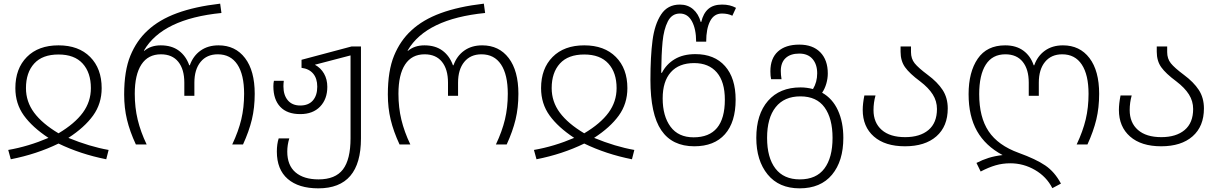

<svg xmlns="http://www.w3.org/2000/svg" viewBox="-20 -790 6658 1050"><path d="M25 30Q135 11 245 -36Q157 -94 110.5 -158.5Q64 -223 64 -308Q64 -415 127 -478.5Q190 -542 300 -542Q410 -542 473 -478.5Q536 -415 536 -308Q536 -223 489 -158Q442 -93 354 -36Q471 12 574 30L561 81Q420 53 300 -5Q181 53 39 81ZM477 -308Q477 -393 432 -442.5Q387 -492 300 -492Q212 -492 167 -442.5Q122 -393 122 -308Q122 -234 166.5 -174Q211 -114 300 -61Q389 -114 433 -174Q477 -234 477 -308Z M659 -273Q659 -403 693 -485.5Q727 -568 787 -623Q850 -682 948 -718Q1046 -754 1184 -770L1191 -719Q869 -687 768 -515V-511Q804 -542 859 -542Q919 -542 958 -513Q997 -484 1015 -433H1018Q1036 -484 1076.5 -513Q1117 -542 1175 -542Q1267 -542 1320 -472.5Q1373 -403 1373 -277Q1373 -201 1357.5 -136.5Q1342 -72 1309 0H1250Q1284 -72 1299.5 -137Q1315 -202 1315 -277Q1315 -382 1278 -437.5Q1241 -493 1171 -493Q1111 -493 1077 -451.5Q1043 -410 1043 -338V-266H988V-338Q988 -411 955 -452Q922 -493 860 -493Q790 -493 753.5 -437.5Q717 -382 717 -277Q717 -202 733 -135.5Q749 -69 782 0H723Q690 -71 674.5 -135.5Q659 -200 659 -273Z M1494 39Q1494 -2 1504 -33H1562Q1551 3 1551 39Q1551 114 1596 152.5Q1641 191 1722 191Q1814 191 1855.5 136.5Q1897 82 1897 -34V-487L1702 -436Q1734 -419 1752 -387.5Q1770 -356 1770 -315Q1770 -248 1730.5 -207Q1691 -166 1622 -166Q1550 -166 1512.5 -206Q1475 -246 1475 -318Q1475 -335 1478 -348H1532Q1530 -332 1530 -318Q1530 -270 1554 -241.5Q1578 -213 1622 -213Q1667 -213 1691 -240.5Q1715 -268 1715 -316Q1715 -361 1692.5 -387.5Q1670 -414 1629 -419V-463L1903 -536H1954V-33Q1954 240 1721 240Q1613 240 1553.5 188.5Q1494 137 1494 39Z M2101 -273Q2101 -403 2135 -485.5Q2169 -568 2229 -623Q2292 -682 2390 -718Q2488 -754 2626 -770L2633 -719Q2311 -687 2210 -515V-511Q2246 -542 2301 -542Q2361 -542 2400 -513Q2439 -484 2457 -433H2460Q2478 -484 2518.5 -513Q2559 -542 2617 -542Q2709 -542 2762 -472.5Q2815 -403 2815 -277Q2815 -201 2799.5 -136.5Q2784 -72 2751 0H2692Q2726 -72 2741.5 -137Q2757 -202 2757 -277Q2757 -382 2720 -437.5Q2683 -493 2613 -493Q2553 -493 2519 -451.5Q2485 -410 2485 -338V-266H2430V-338Q2430 -411 2397 -452Q2364 -493 2302 -493Q2232 -493 2195.5 -437.5Q2159 -382 2159 -277Q2159 -202 2175 -135.5Q2191 -69 2224 0H2165Q2132 -71 2116.5 -135.5Q2101 -200 2101 -273Z M2900 30Q3010 11 3120 -36Q3032 -94 2985.5 -158.5Q2939 -223 2939 -308Q2939 -415 3002 -478.5Q3065 -542 3175 -542Q3285 -542 3348 -478.5Q3411 -415 3411 -308Q3411 -223 3364 -158Q3317 -93 3229 -36Q3346 12 3449 30L3436 81Q3295 53 3175 -5Q3056 53 2914 81ZM3352 -308Q3352 -393 3307 -442.5Q3262 -492 3175 -492Q3087 -492 3042 -442.5Q2997 -393 2997 -308Q2997 -234 3041.5 -174Q3086 -114 3175 -61Q3264 -114 3308 -174Q3352 -234 3352 -308Z M3537 -353Q3537 -481 3548.5 -569Q3560 -657 3595.5 -711Q3631 -765 3698 -765Q3741 -765 3770.5 -739.5Q3800 -714 3812 -670H3815Q3826 -717 3853.5 -741Q3881 -765 3929 -765Q3973 -765 4005 -747L3985 -704Q3961 -716 3928 -716Q3885 -716 3863.5 -674.5Q3842 -633 3842 -562H3787Q3787 -631 3764 -673.5Q3741 -716 3698 -716Q3654 -716 3632 -672.5Q3610 -629 3603.5 -562Q3597 -495 3596 -392H3600Q3624 -439 3670 -466.5Q3716 -494 3783 -494Q3887 -494 3945 -428.5Q4003 -363 4003 -245Q4003 -122 3944.5 -56Q3886 10 3777 10Q3656 10 3596.5 -77.5Q3537 -165 3537 -353ZM3944 -245Q3944 -343 3900 -394Q3856 -445 3776 -445Q3693 -445 3648.5 -395Q3604 -345 3604 -252Q3604 -155 3647 -97Q3690 -39 3773 -39Q3944 -39 3944 -245Z M4116 -36Q4116 -165 4180 -238.5Q4244 -312 4358 -312Q4392 -312 4426 -303Q4449 -341 4449 -389Q4449 -438 4423.5 -467.5Q4398 -497 4351 -497Q4303 -497 4276.5 -472.5Q4250 -448 4250 -402Q4250 -381 4254 -357H4197Q4193 -374 4193 -400Q4193 -471 4234.5 -508.5Q4276 -546 4351 -546Q4425 -546 4466 -504Q4507 -462 4507 -388Q4507 -361 4499 -333Q4491 -305 4476 -283Q4533 -251 4562.5 -186.5Q4592 -122 4592 -36Q4592 91 4530 165.5Q4468 240 4353 240Q4240 240 4178 164Q4116 88 4116 -36ZM4533 -36Q4533 -142 4489.5 -202.5Q4446 -263 4357 -263Q4269 -263 4222 -204Q4175 -145 4175 -36Q4175 72 4220.5 131.5Q4266 191 4354 191Q4444 191 4488.5 131.5Q4533 72 4533 -36Z M4698 -189Q4698 -223 4707 -268H4768Q4757 -229 4757 -188Q4757 -119 4802 -79.5Q4847 -40 4930 -40Q5011 -40 5057.5 -79Q5104 -118 5104 -194Q5104 -237 5081 -273.5Q5058 -310 5012 -345Q4954 -388 4929.5 -422.5Q4905 -457 4905 -507V-536H4962V-505Q4962 -469 4982 -444Q5002 -419 5053 -381Q5107 -341 5135 -298Q5163 -255 5163 -197Q5163 -99 5101 -44.5Q5039 10 4929 10Q4820 10 4759 -43.5Q4698 -97 4698 -189Z M5505 103Q5463 103 5425 114Q5387 125 5343 148L5320 101Q5353 84 5386.5 73.5Q5420 63 5463 58Q5369 8 5323 -73.5Q5277 -155 5277 -275Q5277 -396 5327 -469Q5377 -542 5477 -542Q5537 -542 5576.5 -513Q5616 -484 5633 -433H5636Q5654 -484 5694.5 -513Q5735 -542 5793 -542Q5885 -542 5938 -472.5Q5991 -403 5991 -277Q5991 -201 5975.5 -136.5Q5960 -72 5927 0H5868Q5902 -72 5917.5 -137Q5933 -202 5933 -277Q5933 -381 5896 -437Q5859 -493 5789 -493Q5729 -493 5695 -451.5Q5661 -410 5661 -338V-266H5606V-338Q5606 -411 5573 -452Q5540 -493 5478 -493Q5407 -493 5371 -436.5Q5335 -380 5335 -275Q5335 -149 5386.5 -72Q5438 5 5551 46Q5645 80 5696.5 115Q5748 150 5782 214L5735 239Q5703 176 5640 139.5Q5577 103 5505 103Z M6099 -189Q6099 -223 6108 -268H6169Q6158 -229 6158 -188Q6158 -119 6203 -79.5Q6248 -40 6331 -40Q6412 -40 6458.5 -79Q6505 -118 6505 -194Q6505 -237 6482 -273.5Q6459 -310 6413 -345Q6355 -388 6330.5 -422.5Q6306 -457 6306 -507V-536H6363V-505Q6363 -469 6383 -444Q6403 -419 6454 -381Q6508 -341 6536 -298Q6564 -255 6564 -197Q6564 -99 6502 -44.5Q6440 10 6330 10Q6221 10 6160 -43.5Q6099 -97 6099 -189Z"/></svg>

Font: Noto Sans Georgian Light
Style: Regular
Weight: 300
Designer: Monotype Design team
Foundry: Monotype Imaging Inc.
Version: Version 1.000